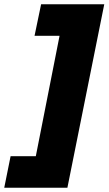

<svg xmlns="http://www.w3.org/2000/svg" viewBox="-64 -762 512 906"><path d="M-44 124 -14 -25H105L217 -593H99L130 -742H428L254 124Z"/></svg>

Font: TypoPRO Montserrat Alternates
Style: Italic
Weight: 800
Italic angle: -11.3°
Designer: Julieta Ulanovsky
Foundry: Julieta Ulanovsky
Version: Version 6.001